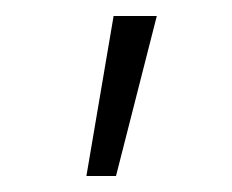

<svg xmlns="http://www.w3.org/2000/svg" viewBox="-20 -144 290 240"><path d="M125 76H88L122 -124H176Z"/></svg>

Font: Inconsolata UltraCondensed Black
Style: Regular
Weight: 900
Width: 1
Monospace: yes
Designer: Raph Levien, Cyreal, Brenton Simpson
Foundry: Raph Levien, Cyreal, Google
Version: Version 3.001; ttfautohint (v1.8.2.53-6de2)